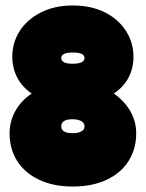

<svg xmlns="http://www.w3.org/2000/svg" viewBox="-20 -666 533 702"><path d="M478 -178Q478 -122 450.5 -78Q423 -34 370.5 -9Q318 16 246 16Q175 16 122.5 -9Q70 -34 42.5 -78Q15 -122 15 -178Q15 -222 36 -260Q57 -298 96 -324Q62 -347 43.5 -381.5Q25 -416 25 -459Q25 -510 52 -552.5Q79 -595 129.5 -620.5Q180 -646 246 -646Q313 -646 363 -621Q413 -596 440.5 -553Q468 -510 468 -459Q468 -416 449.5 -381.5Q431 -347 396 -324Q435 -297 456.5 -259.5Q478 -222 478 -178ZM204 -454Q204 -433 245 -433Q289 -433 289 -454Q289 -474 246 -474Q204 -474 204 -454ZM289 -204Q289 -217 276.5 -223.5Q264 -230 245 -230Q204 -230 204 -204Q204 -179 246 -179Q264 -179 276.5 -185Q289 -191 289 -204Z"/></svg>

Font: FFF_tuoi-tre Text
Style: Regular
Weight: 700
Designer: bBox Type GmbH
Foundry: bBox Type GmbH
Version: Version 1.001